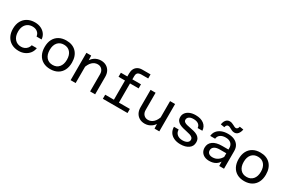

<svg xmlns="http://www.w3.org/2000/svg" viewBox="122 -2057 4955 3343"><g transform="rotate(30 2600.0 -385.5)"><path d="M341 12Q256 12 193.5 -23.5Q131 -59 97 -123.5Q63 -188 63 -275Q63 -364 98 -428.5Q133 -493 196 -527.5Q259 -562 343 -562Q410 -562 463.5 -537.5Q517 -513 550.5 -468Q584 -423 589 -361H488Q480 -417 440.5 -447.5Q401 -478 343 -478Q289 -478 249 -453.5Q209 -429 187 -384Q165 -339 165 -275Q165 -180 213.5 -126Q262 -72 341 -72Q377 -72 408 -86Q439 -100 461 -126.5Q483 -153 491 -188H593Q583 -126 547.5 -81.5Q512 -37 458.5 -12.5Q405 12 341 12Z M974 12Q889 12 827.5 -23Q766 -58 733 -122.5Q700 -187 700 -275Q700 -365 733 -428.5Q766 -492 827.5 -527Q889 -562 975 -562Q1103 -562 1176 -485.5Q1249 -409 1249 -275Q1249 -187 1216 -122.5Q1183 -58 1121.5 -23Q1060 12 974 12ZM975 -72Q1055 -72 1101.5 -126.5Q1148 -181 1148 -275Q1148 -370 1101.5 -424Q1055 -478 975 -478Q894 -478 848 -424Q802 -370 802 -275Q802 -181 848 -126.5Q894 -72 975 -72Z M1773 0V-347Q1773 -405 1740 -440.5Q1707 -476 1654 -476Q1593 -476 1545.5 -431.5Q1498 -387 1470 -293L1454 -406Q1485 -484 1543.5 -523Q1602 -562 1671 -562Q1733 -562 1778.5 -535.5Q1824 -509 1849 -462Q1874 -415 1874 -351V0ZM1381 0V-550H1477L1482 -426V0Z M2204 0V-612Q2204 -663 2223 -701Q2242 -739 2279.5 -761Q2317 -783 2372 -783H2536V-701H2402Q2375 -701 2352.5 -694Q2330 -687 2317.5 -668.5Q2305 -650 2305 -615V0ZM2074 -468V-550H2478V-468ZM2029 0V-82H2525V0Z M2772 -550V-203Q2772 -145 2805 -109.5Q2838 -74 2891 -74Q2952 -74 2999.5 -118.5Q3047 -163 3075 -257L3091 -144Q3060 -66 3001.5 -27Q2943 12 2874 12Q2812 12 2766.5 -14.5Q2721 -41 2696 -88Q2671 -135 2671 -199V-550ZM3164 -550V0H3068L3063 -124V-550Z M3590 12Q3517 12 3461.5 -13.5Q3406 -39 3376 -85.5Q3346 -132 3345 -197H3440Q3440 -136 3481 -101Q3522 -66 3589 -66Q3646 -66 3680.5 -87.5Q3715 -109 3715 -146Q3715 -175 3695.5 -192.5Q3676 -210 3644 -220Q3612 -230 3573.5 -237.5Q3535 -245 3496.5 -255.5Q3458 -266 3426 -282.5Q3394 -299 3374 -327Q3354 -355 3354 -400Q3354 -447 3381 -483.5Q3408 -520 3457.5 -541Q3507 -562 3575 -562Q3678 -562 3740.5 -514.5Q3803 -467 3808 -384H3713Q3710 -432 3673.5 -458.5Q3637 -485 3575 -485Q3517 -485 3486.5 -462Q3456 -439 3456 -404Q3456 -377 3476 -361.5Q3496 -346 3528 -337.5Q3560 -329 3598.5 -322.5Q3637 -316 3675.5 -306Q3714 -296 3746 -278.5Q3778 -261 3797.5 -231Q3817 -201 3817 -153Q3817 -76 3755 -32Q3693 12 3590 12Z M4369 0 4365 -125V-360Q4365 -419 4326.5 -452.5Q4288 -486 4221 -486Q4156 -486 4115 -456.5Q4074 -427 4070 -375H3971Q3976 -434 4009 -475.5Q4042 -517 4097 -539.5Q4152 -562 4224 -562Q4298 -562 4352 -537.5Q4406 -513 4435.5 -467Q4465 -421 4465 -355V0ZM4170 12Q4116 12 4075 -7.5Q4034 -27 4011 -63.5Q3988 -100 3988 -149Q3988 -234 4053.5 -281Q4119 -328 4237 -328H4378V-253H4233Q4165 -253 4126.5 -227Q4088 -201 4088 -154Q4088 -115 4115.5 -93Q4143 -71 4190 -71Q4250 -71 4296.5 -103.5Q4343 -136 4372 -193L4383 -119Q4357 -56 4303 -22Q4249 12 4170 12ZM4108 -629 4031 -641Q4039 -698 4067.5 -732Q4096 -766 4142 -766Q4165 -766 4185.5 -758.5Q4206 -751 4224.5 -741Q4243 -731 4258.5 -723.5Q4274 -716 4287 -716Q4308 -716 4320.5 -732Q4333 -748 4337 -771L4415 -759Q4405 -703 4376.5 -668.5Q4348 -634 4303 -634Q4274 -634 4248 -647Q4222 -660 4199 -672.5Q4176 -685 4157 -685Q4137 -685 4124.5 -669Q4112 -653 4108 -629Z M4874 12Q4789 12 4727.5 -23Q4666 -58 4633 -122.5Q4600 -187 4600 -275Q4600 -365 4633 -428.5Q4666 -492 4727.5 -527Q4789 -562 4875 -562Q5003 -562 5076 -485.5Q5149 -409 5149 -275Q5149 -187 5116 -122.5Q5083 -58 5021.5 -23Q4960 12 4874 12ZM4875 -72Q4955 -72 5001.5 -126.5Q5048 -181 5048 -275Q5048 -370 5001.5 -424Q4955 -478 4875 -478Q4794 -478 4748 -424Q4702 -370 4702 -275Q4702 -181 4748 -126.5Q4794 -72 4875 -72Z"/></g></svg>

Font: Azeret Mono Thin
Style: Regular
Weight: 400
Version: Version 1.002